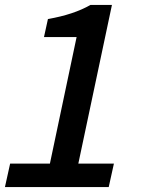

<svg xmlns="http://www.w3.org/2000/svg" viewBox="-27 -757 617 777"><path d="M413 0H-7L14 -95H175L283 -607H151L167 -680Q271 -698 339 -737H426L290 -95H434Z"/></svg>

Font: l_WÎeÑOS 500W
Style: Regular
Weight: 500
Designer: R?O
Version: Version 2.00 June 21, 2023